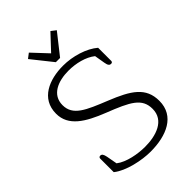

<svg xmlns="http://www.w3.org/2000/svg" viewBox="-264 -1005 1121 1121"><g transform="rotate(-45 296.5 -445.0)"><path d="M270 -750H305L406 -878L376 -901L287 -806L198 -901L168 -878ZM292 11C423 11 538 -37 538 -163C538 -274 463 -321 326 -376C197 -428 120 -459 120 -545C120 -630 200 -663 287 -663C349 -663 414 -647 457 -613L468 -548C472 -523 479 -515 492 -515C500 -515 504 -520 504 -527V-635C453 -679 365 -706 285 -706C172 -706 58 -661 58 -536C58 -435 146 -382 268 -334C414 -277 477 -245 477 -158C477 -62 380 -32 289 -32C231 -32 149 -46 103 -82L91 -148C86 -172 80 -181 67 -181C59 -181 55 -175 55 -169V-57C112 -11 221 11 292 11Z"/></g></svg>

Font: Maitree Light
Style: Regular
Weight: 300
Designer: CadsonDemak Team
Foundry: CadsonDemak
Version: Version 1.000;PS 001.000;hotconv 1.0.88;makeotf.lib2.5.64775